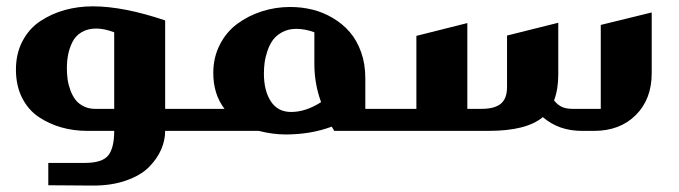

<svg xmlns="http://www.w3.org/2000/svg" viewBox="-20 -409 2123 600"><path d="M130.9 169.9V100.1H245.1Q299.3 100.1 318.1 76.9Q336.9 53.7 336.9 0H252.9Q210 0 171.4 -11Q132.8 -22 100.6 -43.7Q68.4 -65.4 49.3 -102.8Q30.3 -140.1 29.8 -189Q29.3 -240.2 50 -280Q70.8 -319.8 106 -343Q141.1 -366.2 182.6 -377.7Q224.1 -389.2 270 -389.2Q365.7 -389.2 496.1 -345.2V-68.8H556.2Q565.9 -68.8 565.9 -59.1V-9.8Q565.9 0 556.2 0H496.1Q496.1 29.8 483.4 58.8Q470.7 87.9 444.8 113.8Q418.9 139.6 373 155.5Q327.1 171.4 268.1 170.9ZM277.8 -68.8H336.9V-308.1Q305.7 -319.8 280.8 -319.8Q253.9 -319.8 234.9 -308.3Q215.8 -296.9 206.3 -277.6Q196.8 -258.3 192.9 -238.3Q189 -218.3 189 -195.8Q189 -178.2 191.2 -161.6Q193.4 -145 199.7 -127.7Q206.1 -110.4 215.6 -97.7Q225.1 -85 241.2 -76.9Q257.3 -68.8 277.8 -68.8Z M1121.6 -165V-68.8H1167.5Q1177.7 -68.8 1177.7 -59.1V-9.8Q1177.7 0 1167.5 0H1024.4Q1023.9 -1 1021.2 -5.9Q1018.6 -10.7 1016.6 -13.2Q951.2 11.2 872.6 11.2Q832.5 11.2 788.6 0H556.6Q546.9 0 546.9 -9.8V-59.1Q546.9 -68.8 556.6 -68.8H681.6Q646.5 -114.7 646.5 -181.2Q646.5 -229.5 667 -269.5Q687.5 -309.6 721.7 -334.7Q755.9 -359.9 798.3 -373.5Q840.8 -387.2 886.7 -387.2Q922.9 -387.2 956.5 -378.9Q990.2 -370.6 1020.5 -352.5Q1050.8 -334.5 1073 -308.8Q1095.2 -283.2 1108.4 -246.3Q1121.6 -209.5 1121.6 -165ZM905.8 -318.8Q881.3 -318.8 862.5 -308.8Q843.8 -298.8 833 -284.2Q822.3 -269.5 815.7 -249.8Q809.1 -230 806.9 -213.1Q804.7 -196.3 804.7 -179.2Q804.7 -125.5 826.4 -92.3Q848.1 -59.1 889.6 -59.1Q935.5 -59.1 983.4 -89.8Q962.4 -147 962.4 -209V-308.1Q933.6 -318.8 905.8 -318.8Z M1168.5 -68.8H1281.2V-296.9L1440.4 -336.9V-68.8H1484.4Q1525.4 -68.8 1544.9 -84.7Q1564.5 -100.6 1564.5 -137.2V-297.9L1724.6 -337.9V-175.8Q1724.6 -129.9 1711.4 -95.2Q1722.2 -81.5 1735.4 -75.2Q1748.5 -68.8 1770.5 -68.8H1857.4V-331.1L2016.6 -370.1V-180.2Q2016.6 -99.1 1967 -49.6Q1917.5 0 1836.4 0H1798.3Q1726.1 0 1676.3 -43Q1625.5 0 1506.3 0H1168.5Q1158.7 0 1158.7 -9.8V-59.1Q1158.7 -68.8 1168.5 -68.8Z"/></svg>

Font: Wesal
Style: Regular
Weight: 900
Designer: Ahmed zaza
Foundry: Ahmed zaza
Version: Version 2.01